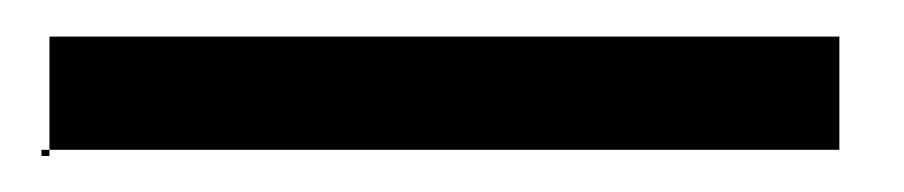

<svg xmlns="http://www.w3.org/2000/svg" viewBox="-20 96 499 106"><path d="M7.3 178.7V116.2H443.4V178.7ZM2.9 182.1V178.7H7.3V182.1Z"/></svg>

Font: Arian Grqi
Style: Italic
Weight: 400
Italic angle: -15°
Designer: Ruben Hakobyan (Tarumian)
Foundry: Ruben Hakobyan (Tarumian)
Version: Version 1.002